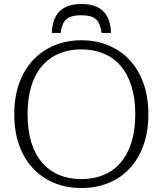

<svg xmlns="http://www.w3.org/2000/svg" viewBox="-20 -931 821 968"><path d="M391 -911Q345 -911 312 -896Q279 -881 261 -848.5Q243 -816 241 -765H286Q290 -798 301 -817.5Q312 -837 333.5 -845.5Q355 -854 389 -854Q424 -854 445 -845.5Q466 -837 477 -817.5Q488 -798 492 -765H540Q538 -816 520 -848.5Q502 -881 469.5 -896Q437 -911 391 -911ZM390 17Q317 17 255 -8Q193 -33 147.5 -81Q102 -129 77 -198Q52 -267 52 -355Q52 -443 77 -512Q102 -581 147.5 -629Q193 -677 255 -702.5Q317 -728 390 -728Q464 -728 526 -702.5Q588 -677 633 -629Q678 -581 703 -512Q728 -443 728 -355Q728 -267 703 -198Q678 -129 633 -81Q588 -33 526 -8Q464 17 390 17ZM390 -28Q452 -28 502.5 -49Q553 -70 588.5 -111.5Q624 -153 643 -214Q662 -275 662 -355Q662 -435 643 -496Q624 -557 588.5 -598.5Q553 -640 502.5 -661Q452 -682 390 -682Q328 -682 278 -661Q228 -640 192 -598.5Q156 -557 137.5 -496Q119 -435 119 -355Q119 -275 137.5 -214Q156 -153 192 -111.5Q228 -70 278 -49Q328 -28 390 -28Z"/></svg>

Font: Roboto Serif ExtraLight
Style: Regular
Weight: 250
Version: Version 1.007